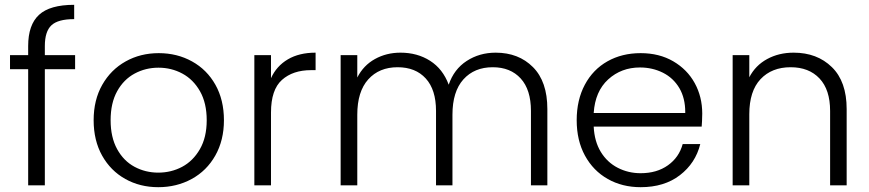

<svg xmlns="http://www.w3.org/2000/svg" viewBox="-20 -777 3644 805"><path d="M22 -486.8V-545.9H98.1V-584Q98.1 -672.9 143.6 -714.8Q189 -756.8 291 -756.8V-696.8Q223.1 -696.8 195.6 -670.9Q168 -645 168 -584V-545.9H294.9V-486.8H168V0H98.1V-486.8Z M372.6 -272.9Q372.6 -357.9 408.7 -421.4Q444.8 -484.9 506.8 -519.5Q568.8 -554.2 645.5 -554.2Q722.7 -554.2 785.2 -519.5Q847.7 -484.9 883.3 -421.4Q918.9 -357.9 918.9 -272.9Q918.9 -189 882.8 -125Q846.7 -61 783.7 -26.6Q720.7 7.8 643.6 7.8Q566.9 7.8 505.4 -26.6Q443.8 -61 408.2 -124.5Q372.6 -188 372.6 -272.9ZM443.8 -272.9Q443.8 -201.2 471.2 -151.6Q498.5 -102.1 544.2 -77.6Q589.8 -53.2 643.6 -53.2Q697.8 -53.2 743.7 -77.6Q789.6 -102.1 818.1 -151.6Q846.7 -201.2 846.7 -272.9Q846.7 -344.7 818.6 -394.3Q790.5 -443.8 744.6 -468.5Q698.7 -493.2 644.5 -493.2Q590.3 -493.2 544.4 -468.5Q498.5 -443.8 471.2 -394.5Q443.8 -345.2 443.8 -272.9Z M1046.4 0V-545.9H1116.2V-449.2Q1139.2 -500 1186.8 -528.1Q1234.4 -556.2 1303.2 -556.2V-482.9H1284.2Q1208 -482.9 1162.1 -441.9Q1116.2 -400.9 1116.2 -305.2V0Z M1408.2 0V-545.9H1478V-452.1Q1503.9 -502.9 1552 -529.5Q1600.1 -556.2 1659.2 -556.2Q1730 -556.2 1783.4 -522Q1836.9 -487.8 1861.3 -421.9Q1883.3 -486.8 1936.8 -521.5Q1990.2 -556.2 2058.1 -556.2Q2154.3 -556.2 2214.6 -495.6Q2274.9 -435.1 2274.9 -319.8V0H2206.1V-312Q2206.1 -400.9 2163.1 -448Q2120.1 -495.1 2045.9 -495.1Q1968.8 -495.1 1922.9 -444.1Q1877 -393.1 1877 -295.9V0H1808.1V-312Q1808.1 -400.9 1765.1 -448Q1722.2 -495.1 1647 -495.1Q1569.8 -495.1 1523.9 -444.1Q1478 -393.1 1478 -295.9V0Z M2397.9 -272.9Q2397.9 -357.9 2432.1 -421.9Q2466.3 -485.8 2527.1 -520Q2587.9 -554.2 2666 -554.2Q2744.1 -554.2 2802.7 -520Q2861.3 -485.8 2892.8 -428.5Q2924.3 -371.1 2924.3 -300.8Q2923.8 -265.1 2921.9 -246.1H2469.2Q2472.2 -184.1 2499 -140.1Q2525.9 -96.2 2570.1 -73.5Q2614.3 -50.8 2666 -50.8Q2733.9 -50.8 2780.5 -84Q2827.1 -117.2 2842.3 -172.9H2916Q2896 -92.8 2830.6 -42.5Q2765.1 7.8 2666 7.8Q2588.9 7.8 2528.1 -26.6Q2467.3 -61 2432.6 -124.5Q2397.9 -188 2397.9 -272.9ZM2469.2 -303.2H2853Q2853 -305.7 2853 -307.6Q2853 -365.2 2828.6 -407.2Q2803.2 -450.2 2759.3 -472.2Q2715.3 -494.1 2663.1 -494.1Q2585 -494.1 2530 -444.1Q2475.1 -394 2469.2 -303.2Z M3051.8 0V-545.9H3121.6V-453.1Q3147.5 -502.9 3196.5 -529.5Q3245.6 -556.2 3307.6 -556.2Q3405.8 -556.2 3467.8 -495.6Q3529.8 -435.1 3529.8 -319.8V0H3460.4V-312Q3460.4 -400.9 3416 -448Q3371.6 -495.1 3294.9 -495.1Q3215.8 -495.1 3168.7 -445.1Q3121.6 -395 3121.6 -297.9V0Z"/></svg>

Font: Poppins Light
Style: Regular
Weight: 300
Designer: Ninad Kale (Devanagari), Jonny Pinhorn (Latin)
Foundry: Indian Type Foundry
Version: 4.004